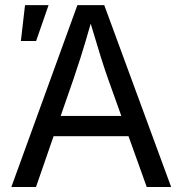

<svg xmlns="http://www.w3.org/2000/svg" viewBox="-20 -748 730 768"><path d="M25.4 0 289.6 -727.5H397L664.6 0H566.9L494.1 -203.1H194.3L124 0ZM222.7 -284.2H465.3L412.6 -431.6Q399.4 -468.3 382.8 -521.2Q366.2 -574.2 342.8 -653.3Q319.8 -572.8 302.7 -519Q285.6 -465.3 273.9 -431.6ZM63.5 -584 80.1 -727.5H174.3L124.5 -584Z"/></svg>

Font: Inter-Regular
Style: Regular
Weight: 400
Designer: Rasmus Andersson
Foundry: rsms
Version: Version 4.000;git-a52131595